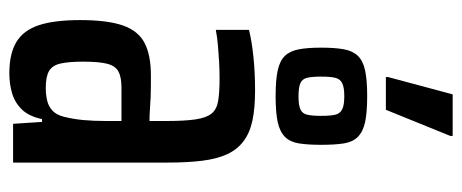

<svg xmlns="http://www.w3.org/2000/svg" viewBox="-309 -672 989 411"><g transform="rotate(90 185.5 -466.5)"><path d="M137 8Q95 8 70 -7Q45 -22 34 -55Q23 -88 23 -144Q23 -202 34.5 -235Q46 -268 72 -281.5Q98 -295 141 -295Q151 -295 163 -295Q175 -295 187.5 -294.5Q200 -294 213 -293Q226 -292 239 -292V-329Q239 -368 235.5 -391Q232 -414 223 -425Q214 -436 196 -439Q178 -442 148 -442Q129 -442 111.5 -441Q94 -440 77 -438.5Q60 -437 44 -434V-505Q68 -511 101.5 -514.5Q135 -518 174 -518Q211 -518 237.5 -512.5Q264 -507 282 -493.5Q300 -480 310 -458.5Q320 -437 324 -405.5Q328 -374 328 -331V0H245L241 -62H235Q229 -34 214.5 -19Q200 -4 180 2Q160 8 137 8ZM168 -70Q183 -70 195.5 -73Q208 -76 217 -84.5Q226 -93 230 -109Q235 -129 237 -150.5Q239 -172 239 -199V-232H167Q145 -232 133 -225.5Q121 -219 116.5 -201.5Q112 -184 112 -150Q112 -119 116 -101.5Q120 -84 132 -77Q144 -70 168 -70ZM186 -562Q151 -562 130.5 -566.5Q110 -571 99.5 -582Q89 -593 85.5 -612Q82 -631 82 -659Q82 -689 85.5 -708Q89 -727 99.5 -738Q110 -749 130.5 -753.5Q151 -758 186 -758Q221 -758 241.5 -753.5Q262 -749 273 -738Q284 -727 287 -708Q290 -689 290 -659Q290 -631 287 -612Q284 -593 273 -582Q262 -571 241.5 -566.5Q221 -562 186 -562ZM186 -611Q205 -611 214 -615Q223 -619 225.5 -629.5Q228 -640 228 -659Q228 -680 225.5 -690Q223 -700 214 -704.5Q205 -709 186 -709Q167 -709 158 -704.5Q149 -700 146.5 -689.5Q144 -679 144 -659Q144 -640 146.5 -629.5Q149 -619 158 -615Q167 -611 186 -611ZM145 -798V-803L182 -941H271V-936L215 -798Z"/></g></svg>

Font: Saira ExtraCondensed SemiBold
Style: Regular
Weight: 600
Width: 2
Designer: Hector Gatti with collaboration of the Omnibus-Type team
Foundry: Omnibus-Type
Version: Version 1.101